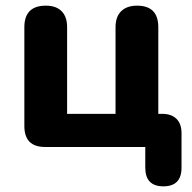

<svg xmlns="http://www.w3.org/2000/svg" viewBox="-20 -519 678 678"><path d="M493 73V0H139Q66 0 66 -74V-423Q66 -499 142 -499Q178 -499 197.5 -479.5Q217 -460 217 -423V-117H388V-423Q388 -460 408 -479.5Q428 -499 464 -499Q539 -499 539 -423V-117H553Q585 -117 603 -99.5Q621 -82 621 -49V73Q621 139 557 139Q493 139 493 73Z"/></svg>

Font: Nunito ExtraBold
Style: Regular
Weight: 800
Designer: Vernon Adams
Foundry: Vernon Adams
Version: Version 3.602